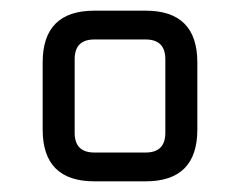

<svg xmlns="http://www.w3.org/2000/svg" viewBox="-20 -710 450 360"><path d="M60 -467V-593Q60 -690 157 -690H253Q350 -690 350 -593V-467Q350 -370 253 -370H157Q60 -370 60 -467ZM120 -461Q120 -424 157 -424H253Q290 -424 290 -461V-599Q290 -636 253 -636H157Q120 -636 120 -599Z"/></svg>

Font: Oxanium ExtraLight
Style: Regular
Weight: 400
Version: Version 2.000